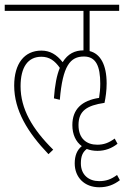

<svg xmlns="http://www.w3.org/2000/svg" viewBox="-20 -642 527 812"><path d="M185 10 205 -9C116 -97 67 -182 67 -277C67 -358 98 -402 155 -402C189 -402 212 -385 233 -355C220 -324 212 -282 208 -226L233 -220C245 -364 277 -403 335 -403C386 -403 404 -362 404 -288C404 -267 402 -246 399 -228C326 -217 286 -180 286 -113C286 -73 301 -42 326 -24C306 -8 296 16 296 49C296 108 337 150 400 150C435 150 462 139 487 120L475 98C449 117 428 124 399 124C356 124 322 98 322 49C322 18 330 1 347 -12C360 -7 375 -4 392 -4C425 -4 453 -15 477 -34L465 -56C439 -37 418 -30 391 -30C347 -30 312 -55 312 -113C312 -173 347 -196 422 -207C427 -231 431 -259 431 -289C431 -369 404 -415 359 -426V-596H484V-622H0V-596H333V-429C297 -429 267 -415 245 -379C219 -412 191 -428 155 -428C83 -428 40 -373 40 -280C40 -175 97 -82 185 10Z"/></svg>

Font: Noto Sans Devanagari ExtraCondensed Thin
Style: Regular
Weight: 100
Width: 2
Designer: Jelle Bosma - Monotype Design Team
Foundry: Monotype Imaging Inc.
Version: Version 2.004